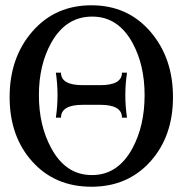

<svg xmlns="http://www.w3.org/2000/svg" viewBox="-20 -691 747 730"><path d="M327.6 19Q189 19 102.8 -76.7Q16.6 -172.4 16.6 -321.8Q16.6 -472.2 103.3 -571.5Q189.9 -670.9 327.6 -670.9Q465.3 -670.9 551.5 -571Q637.7 -471.2 637.7 -321.8Q637.7 -172.4 551.5 -76.7Q465.3 19 327.6 19ZM529.8 -329.1Q529.8 -443.8 483.9 -527.8Q428.7 -628.4 330.1 -627.9Q230.5 -627.9 174.8 -528.3Q127.9 -444.3 127.9 -329.1Q127.9 -213.4 174.8 -127.9Q230 -24.9 330.1 -25.4Q428.7 -25.4 483.9 -127.9Q529.8 -213.4 529.8 -329.1ZM462.9 -243.7H443.8Q443.8 -292.5 361.3 -292.5H294.9Q211.9 -292.5 211.9 -243.7H192.4Q198.7 -287.1 198.7 -329.1Q198.7 -371.6 192.4 -414.6H211.9Q211.9 -367.2 294.9 -367.2H361.3Q443.4 -367.2 443.8 -414.6H462.9Q456.5 -372.1 456.5 -329.1Q456.5 -287.1 462.9 -243.7Z"/></svg>

Font: Accordance
Style: Regular
Weight: 400
Version: Version 1.1 (build May 11, 2018) Miklal Software Solutions, 